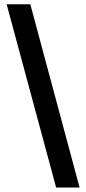

<svg xmlns="http://www.w3.org/2000/svg" viewBox="-20 -760 398 887"><path d="M10.7 -740.2H120.1L347.7 106.4H239.3Z"/></svg>

Font: Pretendard GOV SemiBold
Style: Regular
Weight: 600
Designer: Base glyphs from Inter by Rasmus Andersson; Hangeul glyphs from Noto Sans CJK(Source Han Sans) by Jang Soo-young and Kan
Foundry: Kil Hyung-jin
Version: Version 1.309